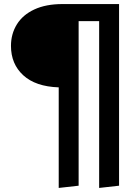

<svg xmlns="http://www.w3.org/2000/svg" viewBox="-20 -710 640 945"><path d="M566 204 468 215V-606H367V204L269 215V-280Q155 -284 94.5 -339.5Q34 -395 34 -484Q34 -543 63 -590Q92 -637 149 -663.5Q206 -690 287 -690H566Z"/></svg>

Font: Fira Mono Medium
Style: Regular
Weight: 500
Designer: Carrois Corporate & Edenspiekermann AG
Foundry: Carrois Corporate GbR & Edenspiekermann AG
Version: Version 3.206